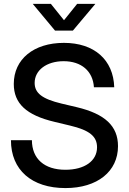

<svg xmlns="http://www.w3.org/2000/svg" viewBox="-20 -961 667 993"><path d="M318.4 11.7C483.4 11.7 590.3 -74.2 590.3 -205.1C590.3 -309.1 522.9 -372.1 377 -406.7L298.3 -425.3C198.2 -449.2 159.2 -479.5 159.2 -532.2C159.2 -598.1 221.2 -644.5 309.1 -644.5C400.9 -644.5 460.4 -593.3 465.8 -509.8H570.8C566.4 -651.9 467.3 -739.3 310.5 -739.3C154.3 -739.3 51.3 -654.8 51.3 -526.9C51.3 -426.3 115.7 -365.2 262.7 -330.6L342.3 -311.5C443.4 -287.6 481.9 -255.4 481.9 -199.2C481.9 -128.4 417 -83 318.4 -83C209.5 -83 145.5 -139.6 145 -235.8H36.6C36.6 -82 144 11.7 318.4 11.7ZM311 -856.4 243.2 -940.9H149.9V-940.4L264.6 -802.7H356.9L472.7 -940.4V-940.9H378.9Z"/></svg>

Font: Inteeer Medium
Style: Regular
Weight: 500
Designer: Rasmus Andersson
Foundry: rsms
Version: Version 4.001;Glyphs 3.4 (3402)